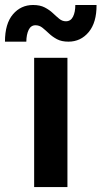

<svg xmlns="http://www.w3.org/2000/svg" viewBox="-49 -757 411 777"><path d="M89.2 0V-523.1H223.9V0ZM-28.9 -588.4Q-28.9 -661.1 3.3 -699Q35.5 -736.8 84.9 -736.8Q113.2 -736.8 132.2 -726.8Q151.3 -716.8 164.9 -703.9Q178.6 -690.9 190.8 -680.9Q203 -670.9 217.7 -670.9Q237.2 -670.9 246.5 -689.5Q255.8 -708 255.8 -736.8H341.7Q342.2 -666 310 -627.2Q277.7 -588.4 227.9 -588.4Q200.1 -588.4 181.5 -598.4Q163 -608.4 149.1 -621.6Q135.1 -634.8 122.7 -644.8Q110.2 -654.8 94.6 -654.8Q76.1 -654.8 67 -636.2Q58 -617.7 57.5 -588.4Z"/></svg>

Font: Reddit Sans
Style: Regular
Weight: 400
Designer: Stephen Hutchings
Foundry: Reddit
Version: Version 1.014